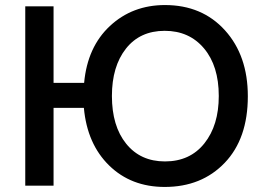

<svg xmlns="http://www.w3.org/2000/svg" viewBox="-20 -735 1037 760"><path d="M632 5Q499 5 412 -80Q325 -165 312 -308H192V0H80V-710H192V-407H313Q326 -549 415 -632Q504 -715 633 -715Q780 -715 870.5 -615Q961 -515 961 -354Q961 -186 869.5 -90.5Q778 5 632 5ZM633 -96Q732 -96 789 -167.5Q846 -239 846 -355Q846 -474 787.5 -543.5Q729 -613 632 -613Q534 -613 478.5 -542.5Q423 -472 423 -355Q423 -236 479.5 -166Q536 -96 633 -96Z"/></svg>

Font: Raleway-v4020 SemiBold
Style: Regular
Weight: 600
Designer: Matt McInerney, Pablo Impallari, Rodrigo Fuenzalida
Foundry: Matt McInerney, Pablo Impallari, Rodrigo Fuenzalida
Version: Version 4.020;PS 004.020;hotconv 1.0.88;makeotf.lib2.5.64775